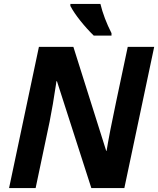

<svg xmlns="http://www.w3.org/2000/svg" viewBox="-20 -951 800 971"><path d="M608.9 0H441.9L268.1 -540H265.1L263.2 -524.4Q247.6 -418.9 231 -335.9L160.2 0H25.9L176.8 -713.9H351.1L517.1 -188H519Q524.9 -225.1 538.1 -293.9Q551.3 -362.8 626 -713.9H759.8ZM543.9 -771H454.1Q419.4 -804.7 386.5 -845.9Q353.5 -887.2 335.9 -920.9V-931.2H487.8Q505.4 -858.9 543.9 -783.2Z"/></svg>

Font: Zoram GWebM
Style: Bold Italic
Weight: 700
Italic angle: -12°
Foundry: Ascender Corporation
Version: Version 1.000